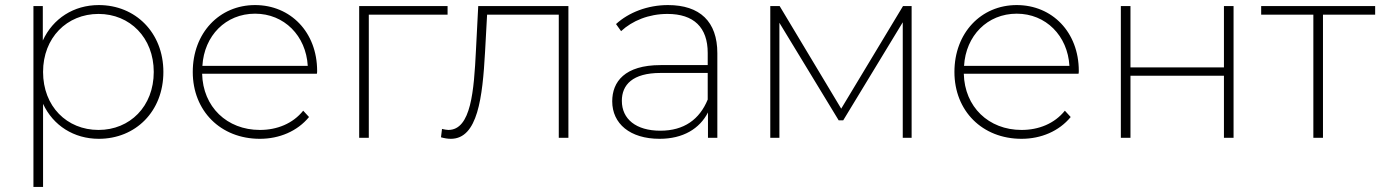

<svg xmlns="http://www.w3.org/2000/svg" viewBox="-20 -544 5449 758"><path d="M369 -31C244 -31 150 -124 150 -260C150 -395 244 -489 369 -489C493 -489 587 -395 587 -260C587 -124 493 -31 369 -31ZM150 -134C190 -48 272 4 370 4C515 4 625 -104 625 -260C625 -415 515 -524 370 -524C271 -524 189 -471 149 -384V-520H112V194H150Z M779 -284C786 -403 871 -490 987 -490C1102 -490 1188 -403 1195 -284ZM1006 4C1083 4 1154 -26 1200 -82L1177 -107C1136 -56 1074 -31 1006 -31C876 -31 781 -122 778 -253H1231C1232 -257 1232 -260 1232 -264C1232 -417 1127 -524 987 -524C846 -524 741 -414 741 -260C741 -106 851 4 1006 4Z M1436 -486H1747V-520H1398V0H1436Z M1721 -2C1735 2 1748 4 1760 4C1866 4 1885 -159 1895 -340L1903 -486H2186V0H2224V-520H1868L1859 -345C1851 -186 1840 -31 1750 -31C1743 -31 1734 -33 1725 -35Z M2774 -151C2742 -73 2681 -28 2587 -28C2491 -28 2435 -74 2435 -146C2435 -209 2477 -256 2588 -256H2774ZM2584 4C2677 4 2742 -36 2775 -100V0H2812V-334C2812 -459 2743 -524 2617 -524C2537 -524 2462 -495 2412 -449L2432 -421C2476 -462 2541 -489 2615 -489C2719 -489 2774 -436 2774 -335V-287H2588C2446 -287 2397 -221 2397 -144C2397 -56 2467 4 2584 4Z M3057 -454 3291 -69H3309L3544 -456V0H3579V-520H3545L3301 -115L3058 -520H3021V0H3057Z M3786 -284C3793 -403 3878 -490 3994 -490C4109 -490 4195 -403 4202 -284ZM4013 4C4090 4 4161 -26 4207 -82L4184 -107C4143 -56 4081 -31 4013 -31C3883 -31 3788 -122 3785 -253H4238C4239 -257 4239 -260 4239 -264C4239 -417 4134 -524 3994 -524C3853 -524 3748 -414 3748 -260C3748 -106 3858 4 4013 4Z M4443 0V-245H4812V0H4850V-520H4812V-278H4443V-520H4405V0Z M5203 -486H5409V-520H4959V-486H5165V0H5203Z"/></svg>

Font: Montserrat-Alt1 ExtLt
Style: Regular
Weight: 200
Designer: Differentunic
Foundry: Differentunic
Version: Version 7.222